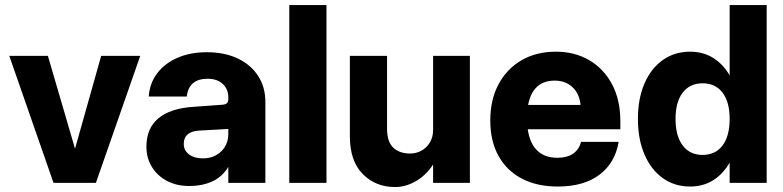

<svg xmlns="http://www.w3.org/2000/svg" viewBox="-20 -720 3084 756"><path d="M16.6 -500 190.7 0H357.6L532.2 -500H378.4L275.4 -134.5L168.6 -500Z M1024.9 -318.5Q1024.9 -377.3 996.1 -421.4Q967.2 -465.6 915.6 -490Q864 -514.4 794.5 -514.4Q729.2 -514.4 679.1 -492.6Q628.9 -470.8 599 -431.5Q569.2 -392.3 565.7 -339.8H715.4Q723.6 -409.9 797.4 -409.9Q835.3 -409.9 857.1 -389.4Q879 -368.9 879 -336.9V0H1024.9ZM907.1 -186 879 -193.2Q879 -150.6 850.6 -123.5Q822.3 -96.4 778.6 -96.4Q745 -96.4 724.3 -112Q703.6 -127.7 703.6 -153.4Q703.6 -202.4 764.7 -205.8L880.3 -212.3L879 -329.8Q879 -318.4 872.9 -313.1Q866.8 -307.9 851.4 -307.3L742.1 -299.4Q650.9 -293.6 603.7 -254.2Q556.5 -214.8 556.5 -142.5Q556.5 -97.6 578.1 -62.6Q599.8 -27.5 637.7 -7.6Q675.6 12.4 724.4 12.4Q780.6 12.4 821.6 -8.5Q862.5 -29.4 884.8 -73.3Q907.1 -117.2 907.1 -186Z M1119.1 -700V0H1265.5V-700Z M1504 -213.3V-500H1357.6V-183Q1357.6 -86.5 1408.1 -35Q1458.6 16.5 1535.9 16.5Q1580 16.5 1622.8 -9.9Q1665.5 -36.3 1693.2 -85.2Q1720.9 -134.2 1720.9 -201.8L1685.3 -207.8Q1685.3 -180.9 1673.3 -160.2Q1661.3 -139.4 1640.7 -127.5Q1620 -115.5 1594.2 -115.5Q1553.1 -115.5 1528.5 -138.6Q1504 -161.7 1504 -213.3ZM1830.2 0V-500H1685.3V0Z M1910.5 -245.9Q1910.5 -164.8 1942.6 -106.6Q1974.8 -48.3 2034.4 -16.9Q2094 14.5 2176 14.5Q2278.3 14.5 2340.1 -31.8Q2402 -78 2415.9 -161.3H2267.7Q2260.5 -131.7 2236.8 -115.2Q2213.1 -98.7 2174.7 -98.7Q2115.9 -98.7 2085.6 -138.1Q2055.2 -177.5 2055.2 -254.7Q2055.2 -327.9 2082.8 -365.2Q2110.4 -402.6 2164.2 -402.6Q2206.5 -402.6 2234.2 -376.7Q2261.8 -350.8 2265.9 -306.9H2050.1V-210.9H2422.6V-243Q2422.6 -326.6 2390.1 -387.9Q2357.5 -449.2 2300.3 -482.9Q2243.1 -516.5 2169 -516.5Q2091.7 -516.5 2033.5 -482.7Q1975.3 -448.9 1942.9 -388Q1910.5 -327.1 1910.5 -245.9Z M2998.8 -700V0H2853V-700ZM2892.8 -252Q2892.8 -172 2868.5 -111.9Q2844.2 -51.9 2800.4 -18.7Q2756.6 14.5 2697.5 14.5Q2636 14.5 2589.7 -18.7Q2543.4 -51.9 2517.6 -111.9Q2491.8 -172 2491.8 -252Q2491.8 -331.7 2517.6 -391.2Q2543.4 -450.8 2589.7 -483.6Q2636 -516.5 2697.5 -516.5Q2756.6 -516.5 2800.4 -483.6Q2844.2 -450.8 2868.5 -391.2Q2892.8 -331.7 2892.8 -252ZM2640 -252Q2640 -184.3 2668.2 -147.1Q2696.4 -110 2746.3 -110Q2797 -110 2825 -147.1Q2853 -184.3 2853 -252Q2853 -318.5 2825 -355.3Q2797 -392 2746.3 -392Q2696.4 -392 2668.2 -355.3Q2640 -318.5 2640 -252Z"/></svg>

Font: Overused Grotesk Light
Style: Regular
Weight: 300
Designer: RandomMaerks
Version: Version 0.005